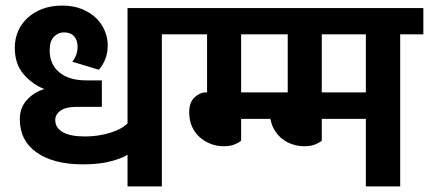

<svg xmlns="http://www.w3.org/2000/svg" viewBox="-20 -668 1537 688"><path d="M437 -639H643V-545H560V0H437V-114Q423 -103 380.5 -91Q338 -79 278 -79Q172 -79 111.5 -121.5Q51 -164 51 -241Q51 -282 76.5 -310Q102 -338 139 -349Q97 -365 65 -401.5Q33 -438 33 -497Q33 -529 45 -556.5Q57 -584 79.5 -604.5Q102 -625 133 -636.5Q164 -648 203 -648Q243 -648 273.5 -635.5Q304 -623 324.5 -603Q345 -583 355.5 -557.5Q366 -532 366 -506Q366 -475 355.5 -452Q345 -429 334 -418L239 -447Q247 -456 252.5 -470Q258 -484 258 -500Q258 -524 245.5 -538Q233 -552 209 -552Q189 -552 173.5 -536.5Q158 -521 158 -488Q158 -437 193 -408.5Q228 -380 288 -380H345V-285H252Q216 -285 197 -271.5Q178 -258 178 -238Q178 -210 205 -194.5Q232 -179 285 -179Q330 -179 372.5 -191.5Q415 -204 437 -226Z M1133 -164Q1127 -158 1111 -151Q1095 -144 1070 -144Q1049 -144 1029 -150.5Q1009 -157 992.5 -169.5Q976 -182 964.5 -200.5Q953 -219 949 -242H844V-164Q838 -158 822 -151Q806 -144 781 -144Q757 -144 735 -152.5Q713 -161 695.5 -176.5Q678 -192 668 -214.5Q658 -237 658 -266Q658 -302 677.5 -319.5Q697 -337 717 -337H722V-545H623V-639H1497V-545H1414V0H1291V-242H1133ZM844 -337H1011V-545H844ZM1133 -545V-337H1291V-545Z"/></svg>

Font: Ek Mukta
Style: Bold
Weight: 700
Designer: Girish Dalvi and Yashodeep Gholap
Foundry: Ek Type
Version: Version 2.538;PS 1.002;hotconv 16.6.51;makeotf.lib2.5.65220;